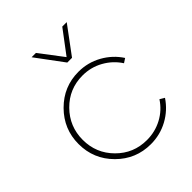

<svg xmlns="http://www.w3.org/2000/svg" viewBox="-208 -847 974 974"><g transform="rotate(-45 279.0 -360.0)"><path d="M44 -250Q44 -357 120 -433.5Q196 -510 303 -510Q370 -510 427.5 -478Q485 -446 520 -392L497 -377Q466 -425 415 -453.5Q364 -482 304 -482Q208 -482 141 -414Q74 -346 74 -250Q74 -154 141 -86.5Q208 -19 304 -19Q363 -19 413.5 -46Q464 -73 495 -121L520 -106Q484 -52 427 -21Q370 10 303 10Q196 10 120 -66Q44 -142 44 -250ZM187 -730H218L313 -605L407 -730H439L330 -583H296Z"/></g></svg>

Font: Human Sans ExtraLight
Style: Regular
Weight: 200
Designer: Tim Radville
Foundry: Continuum
Version: Version 1.000;FEAKit 1.0